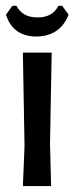

<svg xmlns="http://www.w3.org/2000/svg" viewBox="-23 -628 251 648"><path d="M208.4 -578.5Q180.4 -506.5 100.9 -504.7Q20.6 -504.7 -2.8 -578.5L18.7 -608.4H32.7Q52.3 -569.2 103.7 -569.2Q155.1 -569.2 173.8 -608.4H186.9ZM149.5 0H54.2L59.8 -134.6L54.2 -450.5H151.4L145.8 -143Z"/></svg>

Font: Gurajada
Style: Regular
Weight: 400
Designer: Purushoth Kumar Guthula
Foundry: SiliconAndhra, USA.
Version: Version 1.0.3; ttfautohint (v1.2.42-39fb)